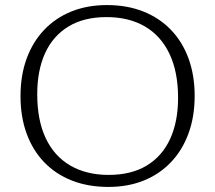

<svg xmlns="http://www.w3.org/2000/svg" viewBox="-20 -728 850 758"><path d="M402 -708Q482 -708 546 -682.5Q610 -657 655.2 -609.8Q700.5 -562.5 724.5 -496.5Q748.5 -430.5 748.5 -349.5Q748.5 -267.5 724.2 -201.2Q700 -135 655 -87.8Q610 -40.5 547.5 -15.2Q485 10 408 10Q328 10 263.8 -15.2Q199.5 -40.5 154.2 -87.8Q109 -135 85 -201Q61 -267 61 -348.5Q61 -430.5 85.2 -496.8Q109.5 -563 154.5 -610.2Q199.5 -657.5 262.2 -682.8Q325 -708 402 -708ZM409 -37.5Q498.5 -37.5 559.5 -74.5Q620.5 -111.5 651.8 -179.8Q683 -248 683 -342Q683 -444 649.2 -515.2Q615.5 -586.5 552.2 -623.5Q489 -660.5 400.5 -660.5Q311 -660.5 250 -623.2Q189 -586 158 -518Q127 -450 127 -356Q127 -253.5 160.5 -182.5Q194 -111.5 257.5 -74.5Q321 -37.5 409 -37.5Z"/></svg>

Font: Newsreader 9pt Light
Style: Regular
Weight: 300
Designer: Hugues Gentile
Foundry: Production Type
Version: Version 1.003